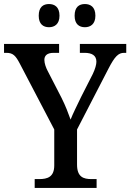

<svg xmlns="http://www.w3.org/2000/svg" viewBox="-23 -932 646 952"><path d="M398 -797C425 -797 450 -812 450 -854C450 -898 425 -912 398 -912C370 -912 347 -898 347 -854C347 -812 370 -797 398 -797ZM220 -797C247 -797 272 -812 272 -854C272 -898 247 -912 220 -912C192 -912 169 -898 169 -854C169 -812 192 -797 220 -797ZM149 0H456V-44H431C391 -44 359 -54 359 -116V-290L515 -592C546 -652 564 -670 592 -670H603V-714H373V-670H396C433 -670 455 -657 455 -626C455 -612 449 -590 437 -565L379 -451C359 -409 338 -368 327 -339C316 -370 302 -407 282 -447L213 -581C205 -596 197 -618 197 -635C197 -654 208 -670 243 -670H270V-714H-3V-670H9C42 -670 55 -655 75 -617L246 -290V-112C246 -54 212 -44 171 -44H149Z"/></svg>

Font: Noto Serif Lao SemiCondensed Medium
Style: Regular
Weight: 500
Width: 4
Designer: Monotype Design Team
Foundry: Monotype Imaging Inc.
Version: Version 2.003